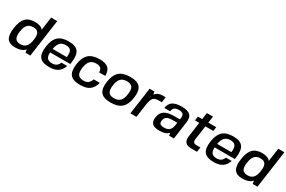

<svg xmlns="http://www.w3.org/2000/svg" viewBox="122 -1898 4629 3106"><g transform="rotate(30 2436.0 -345.0)"><path d="M430.7 -56.2Q369.6 9.8 253.4 9.8Q140.1 9.8 98.1 -51.8Q56.2 -113.3 75.2 -250Q94.2 -386.7 153.8 -448.2Q213.4 -509.8 326.7 -509.8Q437 -509.8 479.5 -453.1L514.2 -700.2H628.4L529.8 0H439.9ZM451.2 -250Q463.9 -339.8 438.5 -380.9Q413.1 -421.9 344.2 -421.9Q275.4 -421.9 238 -380.9Q200.7 -339.8 188 -250Q175.3 -160.2 201.2 -119.1Q227.1 -78.1 295.9 -78.1Q364.7 -78.1 401.6 -118.9Q438.5 -159.7 451.2 -250Z M1158.2 -204.1H780.3Q776.9 -131.8 804 -98.9Q831.1 -65.9 894 -65.9Q944.3 -65.9 973.9 -85.7Q1003.4 -105.5 1022.9 -151.9H1130.9Q1101.6 -67.4 1042.5 -28.8Q983.4 9.8 883.3 9.8Q754.4 9.8 705.1 -51.8Q655.8 -113.3 674.8 -250Q693.8 -386.7 760.5 -448.2Q827.1 -509.8 956.1 -509.8Q1084.5 -509.8 1133.8 -446.5Q1183.1 -383.3 1163.6 -243.2ZM944.8 -434.1Q878.9 -434.1 841.3 -395.8Q803.7 -357.4 788.1 -272.9H1053.2Q1065.4 -358.9 1039.8 -396.5Q1014.2 -434.1 944.8 -434.1Z M1610.4 -179.2H1724.6Q1697.8 -80.1 1635.7 -35.2Q1573.7 9.8 1462.9 9.8Q1328.6 9.8 1277.1 -51.8Q1225.6 -113.3 1244.6 -250Q1263.7 -386.7 1332.8 -448.2Q1401.9 -509.8 1536.1 -509.8Q1647 -509.8 1696.3 -464.8Q1745.6 -419.9 1744.6 -320.8H1630.4Q1628.4 -373.5 1602.8 -397.7Q1577.1 -421.9 1523.9 -421.9Q1449.7 -421.9 1409.9 -380.9Q1370.1 -339.8 1357.4 -250Q1344.7 -160.2 1373 -119.1Q1401.4 -78.1 1475.6 -78.1Q1528.8 -78.1 1560.5 -102.1Q1592.3 -126 1610.4 -179.2Z M2106 -509.8Q2239.7 -509.8 2291.5 -448.2Q2343.3 -386.7 2324.2 -250Q2305.2 -113.8 2235.8 -52Q2166.5 9.8 2032.7 9.8Q1898.4 9.8 1846.9 -51.8Q1795.4 -113.3 1814.5 -250Q1833.5 -386.7 1902.6 -448.2Q1971.7 -509.8 2106 -509.8ZM1927.2 -250Q1914.6 -159.2 1942.4 -118.7Q1970.2 -78.1 2045.4 -78.1Q2120.1 -78.1 2158.9 -118.7Q2197.8 -159.2 2210.4 -250Q2223.1 -340.8 2195.8 -381.3Q2168.5 -421.9 2093.8 -421.9Q2018.1 -421.9 1979 -381.6Q1939.9 -341.3 1927.2 -250Z M2547.4 -250 2512.2 0H2398.9L2469.2 -500H2559.6L2567.9 -448.2Q2618.2 -509.8 2700.7 -509.8H2763.7L2749.5 -409.2H2686.5Q2619.1 -409.2 2589.6 -375Q2560.1 -340.8 2547.4 -250Z M3114.7 -49.8Q3060.1 9.8 2945.3 9.8Q2848.1 9.8 2809.6 -27.3Q2771 -64.5 2782.2 -146Q2794.4 -235.4 2855.5 -275.6Q2916.5 -315.9 3039.1 -315.9H3142.1L3145.5 -339.8Q3152.8 -393.1 3131.8 -416.5Q3110.8 -439.9 3055.7 -439.9Q2999.5 -439.9 2972.7 -419.2Q2945.8 -398.4 2939 -350.1H2831.1Q2842.8 -434.1 2898.9 -471.9Q2955.1 -509.8 3068.4 -509.8Q3180.2 -509.8 3225.8 -466.3Q3271.5 -422.9 3257.8 -328.1L3211.9 0H3121.6ZM3132.3 -247.1H3051.3Q3020 -247.1 2998.5 -244.4Q2977.1 -241.7 2953.1 -232.7Q2929.2 -223.6 2914.8 -203.4Q2900.4 -183.1 2896 -151.9Q2889.6 -108.4 2911.1 -90.1Q2932.6 -71.8 2986.8 -71.8Q3046.9 -71.8 3079.8 -100.3Q3112.8 -128.9 3124.5 -190.9Z M3517.6 -157.2Q3513.2 -125.5 3529.5 -106.7Q3545.9 -87.9 3583 -87.9H3655.8L3643.6 0H3529.3Q3458 0 3425 -38.6Q3392.1 -77.1 3401.9 -145L3440.9 -423.8H3360.8L3371.6 -500H3451.7L3468.8 -622.1H3583L3565.9 -500H3713.9L3703.1 -423.8H3555.2Z M4231.9 -204.1H3854Q3850.6 -131.8 3877.7 -98.9Q3904.8 -65.9 3967.8 -65.9Q4018.1 -65.9 4047.6 -85.7Q4077.1 -105.5 4096.7 -151.9H4204.6Q4175.3 -67.4 4116.2 -28.8Q4057.1 9.8 3957 9.8Q3828.1 9.8 3778.8 -51.8Q3729.5 -113.3 3748.5 -250Q3767.6 -386.7 3834.2 -448.2Q3900.9 -509.8 4029.8 -509.8Q4158.2 -509.8 4207.5 -446.5Q4256.8 -383.3 4237.3 -243.2ZM4018.6 -434.1Q3952.6 -434.1 3915 -395.8Q3877.4 -357.4 3861.8 -272.9H4127Q4139.2 -358.9 4113.5 -396.5Q4087.9 -434.1 4018.6 -434.1Z M4673.8 -56.2Q4612.8 9.8 4496.6 9.8Q4383.3 9.8 4341.3 -51.8Q4299.3 -113.3 4318.4 -250Q4337.4 -386.7 4397 -448.2Q4456.5 -509.8 4569.8 -509.8Q4680.2 -509.8 4722.7 -453.1L4757.3 -700.2H4871.6L4772.9 0H4683.1ZM4694.3 -250Q4707 -339.8 4681.6 -380.9Q4656.2 -421.9 4587.4 -421.9Q4518.6 -421.9 4481.2 -380.9Q4443.8 -339.8 4431.2 -250Q4418.5 -160.2 4444.3 -119.1Q4470.2 -78.1 4539.1 -78.1Q4607.9 -78.1 4644.8 -118.9Q4681.6 -159.7 4694.3 -250Z"/></g></svg>

Font: Fivo Sans Med
Style: Regular
Weight: 450
Designer: Alexander Slobzheninov
Foundry: Alexander Slobzheninov
Version: 1.0